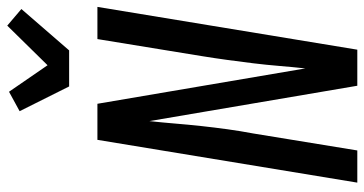

<svg xmlns="http://www.w3.org/2000/svg" viewBox="-264 -766 1030 543"><g transform="rotate(-90 251.5 -495.0)"><path d="M6 0 127 -735H229L329 -147Q333 -184 336 -220.5Q339 -257 343.5 -294Q348 -331 353 -367.5Q358 -404 364 -441L412 -735H503L382 0H280L180 -588Q176 -551 173 -514.5Q170 -478 166 -441Q162 -404 157 -367.5Q152 -331 145 -294L97 0ZM278 -815 208 -955 263 -985 338 -876 450 -990 497 -950 380 -815Z"/></g></svg>

Font: Iosevka Medium Oblique
Style: Regular
Weight: 500
Italic angle: -9°
Monospace: yes
Designer: Belleve Invis
Foundry: Belleve Invis
Version: Version 32.5.0; ttfautohint (v1.8.4)